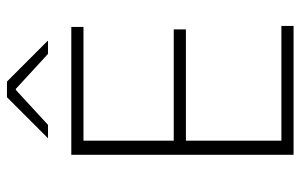

<svg xmlns="http://www.w3.org/2000/svg" viewBox="-176 -688 864 552"><g transform="rotate(-90 256.0 -412.0)"><path d="M87 0V-639H127.5V0ZM99.5 0V-35H457.5V0ZM109.5 -309.5V-344.5H447.5V-309.5ZM98.5 -604V-639H454.5V-604ZM252.5 -824H297.5L414.5 -707V-706H377L276.5 -798.5H273.5L173 -706H135.5V-707Z"/></g></svg>

Font: Anek Latin Medium ExtraLight
Style: Regular
Weight: 250
Version: Version 1.003